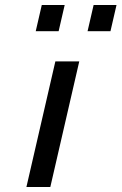

<svg xmlns="http://www.w3.org/2000/svg" viewBox="-20 -743 483 763"><path d="M146 -723H237L213 -619H122ZM352 -723H443L419 -619H328ZM200 -499H295L180 0H85Z"/></svg>

Font: Panefresco 600wt
Style: Italic
Weight: 600
Foundry: Campivisivi & Chank Co
Version: Version 1.000